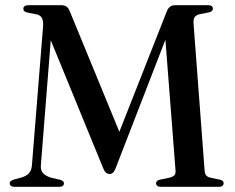

<svg xmlns="http://www.w3.org/2000/svg" viewBox="-20 -720 904 740"><path d="M452 -183 421.5 -165 621 -671.5Q627 -688 635 -694Q643 -700 657 -700H782Q791.5 -700 796 -696.5Q800.5 -693 800.5 -687Q800.5 -682 797.2 -678.2Q794 -674.5 786 -672.5L750.5 -665.5Q735.5 -662 730.2 -654Q725 -646 726 -628.5L768.5 -64Q769.5 -49.5 774.8 -43.5Q780 -37.5 794 -34.5L828 -27.5Q835.5 -25.5 838.8 -22.2Q842 -19 842 -13.5Q842 -8 837.5 -4Q833 0 823.5 0H600Q590.5 0 586 -3.8Q581.5 -7.5 581.5 -13Q581.5 -18.5 584.8 -22Q588 -25.5 596 -27.5L630 -34.5Q646 -38 651.8 -44.2Q657.5 -50.5 656.5 -63.5L613 -625L641 -627.5L426 -72.5Q420.5 -58.5 415 -54Q409.5 -49.5 402.5 -49.5Q397.5 -49.5 393 -51.5Q388.5 -53.5 384.8 -58.5Q381 -63.5 377 -73.5L154.5 -616.5L181 -633L137.5 -82.5Q136 -63 146 -52.5Q156 -42 175.5 -35.5L214 -26.5Q220 -24 223.2 -21.2Q226.5 -18.5 226.5 -13.5Q226.5 -7.5 222 -3.8Q217.5 0 208 0H36Q27 0 22.2 -3.8Q17.5 -7.5 17.5 -13Q17.5 -19.5 22 -22.5Q26.5 -25.5 33.5 -28L63 -36Q81.5 -41.5 91.5 -52.2Q101.5 -63 103 -83L146 -618Q147.5 -639 141.5 -650.5Q135.5 -662 119.5 -665L88 -671Q78.5 -673 74.2 -676.5Q70 -680 70 -686Q70 -700 90.5 -700H214.5Q228 -700 236 -694.8Q244 -689.5 250 -674Z"/></svg>

Font: Fraunces 60pt
Style: Regular
Weight: 400
Version: Version 1.000;[b76b70a41]